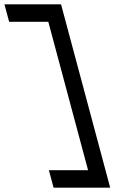

<svg xmlns="http://www.w3.org/2000/svg" viewBox="-149 -718 546 882"><path d="M-67.1 -618H72.9L255.6 64H115.6H75.6L97.1 144H137.1H317.1H357.1L346.4 104L142.2 -658L131.5 -698H91.5H-88.5H-128.5L-107.1 -618Z"/></svg>

Font: Nordica Advanced
Style: RegularLObl
Weight: 300
Version: Version 1.07